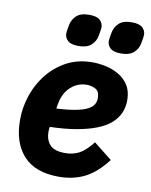

<svg xmlns="http://www.w3.org/2000/svg" viewBox="-85 -814 699 889"><g transform="rotate(10 264.0 -369.5)"><path d="M253 12Q141 12 86 -49Q31 -110 31 -214Q31 -233 32.5 -251Q34 -269 38 -287Q52 -356 89.5 -412.5Q127 -469 184.5 -503Q242 -537 316 -537Q346 -537 378.5 -530Q411 -523 439.5 -506.5Q468 -490 486 -462Q504 -434 504 -391Q504 -359 492 -331.5Q480 -304 455 -282Q430 -260 390.5 -244.5Q351 -229 297 -219.5Q243 -210 172 -208Q171 -199 170.5 -194Q170 -189 170 -185Q170 -148 190.5 -124.5Q211 -101 263 -101Q298 -101 327 -115.5Q356 -130 391 -174L477 -106Q428 -42 374.5 -15Q321 12 253 12ZM308 -430Q279 -430 254.5 -416.5Q230 -403 213.5 -378.5Q197 -354 191 -320L187 -297Q243 -300 278.5 -307Q314 -314 333.5 -324.5Q353 -335 360.5 -348Q368 -361 368 -377Q368 -411 347.5 -420.5Q327 -430 308 -430ZM237 -600Q202 -600 187 -614Q172 -628 172 -648Q172 -653 173.5 -662Q175 -671 178 -688Q183 -714 202.5 -732.5Q222 -751 263 -751Q298 -751 313 -737Q328 -723 328 -703Q328 -698 326.5 -689Q325 -680 322 -663Q318 -638 298 -619Q278 -600 237 -600ZM437 -600Q402 -600 387 -614Q372 -628 372 -648Q372 -653 373.5 -662Q375 -671 378 -688Q383 -714 402.5 -732.5Q422 -751 463 -751Q498 -751 513 -737Q528 -723 528 -703Q528 -698 526.5 -689Q525 -680 522 -663Q518 -638 498 -619Q478 -600 437 -600Z"/></g></svg>

Font: IBM Plex Sans
Style: Bold Italic
Weight: 700
Italic angle: -11.31°
Designer: Mike Abbink, Paul van der Laan, Pieter van Rosmalen
Foundry: Bold Monday
Version: Version 3.201